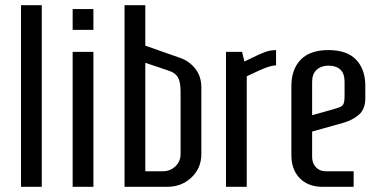

<svg xmlns="http://www.w3.org/2000/svg" viewBox="-20 -720 1448 740"><path d="M61 0V-700H141V0Z M260 -605V-685H340V-605ZM260 0V-520H340V0Z M460 -700H540V-544L674 -497Q709 -485 732.5 -455.5Q756 -426 756 -383V-126Q756 -72 718 -36Q680 0 625 0H460ZM608 -60Q636 -60 656 -79Q676 -98 676 -126V-367Q676 -405 665.5 -422.5Q655 -440 629 -448L540 -478V-60Z M851 -520H913L922 -483L947 -495Q979 -511 1000.5 -519Q1022 -527 1044 -527V-468Q1031 -468 1009 -460.5Q987 -453 931 -426V0H851Z M1103 -122V-388Q1103 -453 1139 -490Q1175 -527 1246 -527Q1317 -527 1352.5 -490Q1388 -453 1388 -388V-342Q1388 -300 1364 -278.5Q1340 -257 1301 -246L1183 -213V-115Q1183 -91 1197.5 -75.5Q1212 -60 1235 -60H1343V0H1223Q1168 0 1135.5 -33Q1103 -66 1103 -122ZM1244 -293Q1277 -302 1288.5 -306.5Q1300 -311 1304 -320Q1308 -329 1308 -350V-405Q1308 -437 1291.5 -452Q1275 -467 1246 -467Q1218 -467 1200.5 -451Q1183 -435 1183 -405V-276Z"/></svg>

Font: Homenaje
Style: Regular
Weight: 400
Designer: Constanza Artigas Preller, Agustina Mingote
Foundry: Constanza Artigas Preller, Agustina Mingote
Version: Version 1.100